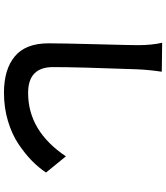

<svg xmlns="http://www.w3.org/2000/svg" viewBox="49 -864 878 1017"><g transform="rotate(90 488.5 -356.0)"><path d="M360.4 -773.4Q350.6 -708 347.7 -645.5Q335.9 -329.1 335.9 -197.3Q335.9 -65.4 472.7 -65.4Q674.8 -65.4 808.6 -265.6L894.5 -160.2Q868.2 -121.1 832 -85.4Q795.9 -49.8 743.7 -14.6Q691.4 20.5 621.1 41.5Q550.8 62.5 471.7 62.5Q347.7 62.5 278.8 4.9Q210 -52.7 210 -172.9Q210 -244.1 214.8 -426.8Q219.7 -609.4 219.7 -645.5Q219.7 -720.7 207 -775.4Z"/></g></svg>

Font: Min Sans Bold
Style: Regular
Weight: 700
Designer: Jinseong-Kim, NotoSansCJK, Nunito
Foundry: Jinseong-Kim
Version: Version 1.400;Glyphs 3.1.2 (3151)